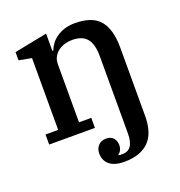

<svg xmlns="http://www.w3.org/2000/svg" viewBox="-133 -645 910 970"><g transform="rotate(-20 321.5 -160.0)"><path d="M373 212Q319 212 292.5 189.5Q266 167 266 129Q266 104 281.5 87Q297 70 323 70Q349 70 362.5 85Q376 100 376 123Q376 138 370 150Q364 162 355 167V170Q360 172 365.5 172Q371 172 377 172Q406 172 421.5 150Q437 128 437 83V-332Q437 -397 412 -427Q387 -457 333 -457Q313 -457 293.5 -451.5Q274 -446 258.5 -434.5Q243 -423 233.5 -406Q224 -389 224 -365V-54H290V0H44V-54H112V-440L44 -453V-497L221 -532V-439H226Q232 -456 244.5 -473Q257 -490 275.5 -503Q294 -516 318.5 -524Q343 -532 374 -532Q469 -532 509 -483.5Q549 -435 549 -338V29Q549 123 503.5 167.5Q458 212 373 212Z"/></g></svg>

Font: IBM Plex Serif Medm
Style: Regular
Weight: 500
Designer: Mike Abbink, Paul van der Laan, Pieter van Rosmalen
Foundry: Bold Monday
Version: Version 3.001